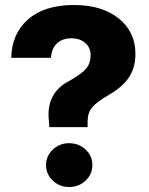

<svg xmlns="http://www.w3.org/2000/svg" viewBox="-20 -731 597 767"><path d="M25 -500Q27 -597 92.5 -654Q158 -711 275 -711Q387 -711 454 -657.5Q521 -604 521 -516Q521 -461 495 -422Q469 -383 415 -352Q366 -324 348 -302Q330 -280 330 -246V-223H177L176 -242Q160 -359 259 -409Q308 -437 325 -458Q342 -479 342 -511Q342 -541 320.5 -559.5Q299 -578 264 -578Q229 -578 207 -557Q185 -536 184 -500ZM256 16Q218 16 191 -9.5Q164 -35 164 -72Q164 -108 191 -133.5Q218 -159 256 -159Q295 -159 322 -133.5Q349 -108 349 -72Q349 -35 322 -9.5Q295 16 256 16Z"/></svg>

Font: BLUETTI 2.0
Style: Bold
Weight: 700
Designer: Stijn de Vries
Foundry: tokotype
Version: Version 2.005;October 31, 2023;FontCreator 14.0.0.2814 64-bi